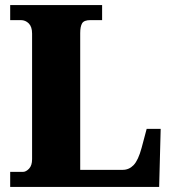

<svg xmlns="http://www.w3.org/2000/svg" viewBox="-20 -734 676 754"><path d="M20 0V-59H70Q82 -59 94 -71.5Q106 -84 106 -109V-602Q106 -629 93 -642Q80 -655 62 -655H20V-714H381V-655H335Q310 -655 302.5 -642.5Q295 -630 295 -604V-67H462Q487 -67 505 -86Q523 -105 536 -153L556 -228H611L605 0Z"/></svg>

Font: Noto Serif Hebrew SemiCondensed Black
Style: Regular
Weight: 900
Width: 4
Designer: Monotype Design Team
Foundry: Monotype Imaging Inc.
Version: Version 2.004; ttfautohint (v1.8.4.7-5d5b)